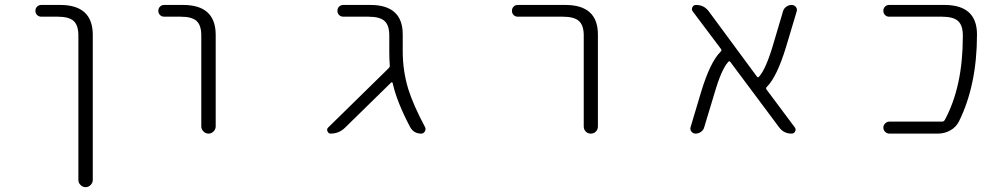

<svg xmlns="http://www.w3.org/2000/svg" viewBox="-20 -565 4040 781"><path d="M148.4 -497.1Q137.7 -497.1 130.9 -503.9Q124 -510.7 124 -521Q124 -531.2 130.9 -538.1Q137.7 -544.9 148.4 -544.9H224.6Q356.4 -544.9 357.4 -424.8V167Q357.4 178.7 348.6 187.5Q339.8 196.3 328.1 196.3Q316.4 196.3 307.6 187.5Q298.8 178.7 298.8 167V-420.9Q298.8 -461.9 279.8 -479.5Q260.7 -497.1 214.8 -497.1Z M648.4 -497.1Q637.7 -497.1 630.9 -503.9Q624 -510.7 624 -521Q624 -531.2 630.9 -538.1Q637.7 -544.9 648.4 -544.9H724.6Q856.4 -544.9 857.4 -424.8V-50.8Q857.4 -39.1 848.6 -30.3Q839.8 -21.5 828.1 -21.5Q816.4 -21.5 807.6 -30.3Q798.8 -39.1 798.8 -50.8V-420.9Q798.8 -461.9 779.8 -479.5Q760.7 -497.1 714.8 -497.1Z M1618.2 -355.5Q1618.2 -277.3 1640.6 -203.1Q1661.1 -137.7 1709 -47.9Q1710.9 -43 1710.9 -39.1Q1710.9 -34.2 1708 -30.3Q1703.1 -21.5 1693.4 -21.5Q1663.1 -21.5 1648.4 -47.9Q1593.8 -151.4 1577.1 -227.5Q1577.1 -229.5 1574.7 -230Q1572.3 -230.5 1571.3 -229.5L1383.8 -45.9Q1359.4 -21.5 1324.2 -21.5Q1316.4 -21.5 1312.5 -30.3Q1310.5 -34.2 1310.5 -37.1Q1310.5 -42 1314.5 -45.9L1561.5 -288.1Q1566.4 -293 1565.4 -300.8Q1563.5 -325.2 1563.5 -352.5V-420.9Q1563.5 -461.9 1544.4 -479.5Q1525.4 -497.1 1478.5 -497.1H1377Q1366.2 -497.1 1359.4 -503.9Q1352.5 -510.7 1352.5 -521Q1352.5 -531.2 1359.4 -538.1Q1366.2 -544.9 1377 -544.9H1486.3Q1618.2 -544.9 1618.2 -424.8Z M2085.9 -497.1Q2076.2 -497.1 2069.3 -503.9Q2062.5 -510.7 2062.5 -521Q2062.5 -531.2 2069.3 -538.1Q2076.2 -544.9 2085.9 -544.9H2279.3Q2412.1 -544.9 2412.1 -424.8V-50.8Q2412.1 -38.1 2403.8 -29.8Q2395.5 -21.5 2383.3 -21.5Q2371.1 -21.5 2362.8 -29.8Q2354.5 -38.1 2354.5 -50.8V-420.9Q2354.5 -461.9 2335 -479.5Q2315.4 -497.1 2269.5 -497.1Z M3212.9 -46.9Q3218.8 -39.1 3214.4 -30.3Q3210 -21.5 3200.2 -21.5Q3168 -21.5 3149.4 -46.9L2951.2 -312.5Q2947.3 -318.4 2942.4 -313.5Q2914.1 -282.2 2885.7 -183.6L2844.7 -47.9Q2841.8 -36.1 2831.5 -28.8Q2821.3 -21.5 2809.6 -21.5Q2798.8 -21.5 2792 -30.3Q2788.1 -35.2 2788.1 -42Q2788.1 -44.9 2789.1 -47.9L2832 -191.4Q2869.1 -313.5 2911.1 -354.5Q2917 -359.4 2913.1 -365.2L2797.9 -518.6Q2792 -526.4 2796.4 -535.6Q2800.8 -544.9 2811.5 -544.9Q2843.8 -544.9 2863.3 -518.6L3058.6 -253.9Q3062.5 -248 3067.4 -252.9Q3095.7 -284.2 3125 -383.8L3165 -518.6Q3168 -530.3 3178.2 -537.6Q3188.5 -544.9 3200.2 -544.9Q3210.9 -544.9 3217.8 -536.1Q3221.7 -531.2 3221.7 -524.4Q3221.7 -521.5 3220.7 -518.6L3177.7 -375Q3140.6 -252.9 3099.6 -211.9Q3093.8 -207 3097.7 -201.2Z M3821.3 -544.9Q3954.1 -544.9 3954.1 -424.8Q3954.1 -219.7 3880.9 -71.3Q3869.1 -47.9 3845.7 -34.7Q3822.3 -21.5 3794.9 -21.5H3597.7Q3587.9 -21.5 3580.6 -28.8Q3573.2 -36.1 3573.2 -45.9Q3573.2 -55.7 3580.6 -63Q3587.9 -70.3 3597.7 -70.3H3811.5Q3819.3 -70.3 3823.2 -77.1Q3896.5 -212.9 3896.5 -416Q3896.5 -418 3896.5 -420.9Q3896.5 -461.9 3877 -479.5Q3857.4 -497.1 3811.5 -497.1H3596.7Q3586.9 -497.1 3580.1 -503.9Q3573.2 -510.7 3573.2 -521Q3573.2 -531.2 3580.1 -538.1Q3586.9 -544.9 3596.7 -544.9Z"/></svg>

Font: Rounded-X Mgen+ 1m light
Style: Regular
Weight: 200
Designer: [Source Han Sans]
Ryoko NISHIZUKA  (kana & ideographs); Paul D. Hunt (Latin, Greek & Cyrillic); Wenlong ZHANG  (bopomofo
Version: Version 1.059.20150602